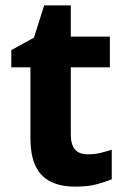

<svg xmlns="http://www.w3.org/2000/svg" viewBox="-20 -683 465 713"><path d="M306 -110Q332 -110 352.5 -115Q373 -120 395 -127V-17Q367 -6 336.5 2Q306 10 259 10Q207 10 170 -7.5Q133 -25 113 -64.5Q93 -104 93 -172V-433H22V-497L106 -543L144 -663H243V-547H388V-433H243V-182Q243 -147 258 -128.5Q273 -110 306 -110Z"/></svg>

Font: Noto Sans Hebrew Thin
Style: Bold
Weight: 700
Version: Version 3.001